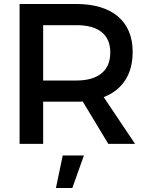

<svg xmlns="http://www.w3.org/2000/svg" viewBox="-20 -720 730 961"><path d="M522 0H656L499 -234C546 -252 582 -280 607 -319C632 -358 644 -405 644 -461C644 -537 619 -596 570 -638C521 -679 451 -700 362 -700H78V0H196V-211H362C377 -211 387 -211 394 -212ZM362 -317H196V-594H362C417 -594 459 -583 488 -560C517 -537 532 -503 532 -458C532 -411 517 -376 488 -353C459 -329 417 -317 362 -317ZM294 58 260 221H342L400 58Z"/></svg>

Font: Argentum Sans
Style: Regular
Weight: 400
Designer: Julieta Ulanovsky
Foundry: Julieta Ulanovsky
Version: Version 5.001;March 29, 2019;FontCreator 11.5.0.2425 64-bit